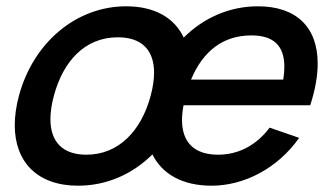

<svg xmlns="http://www.w3.org/2000/svg" viewBox="-20 -575 1055 610"><path d="M799.4 -555C709.9 -555 627.2 -519 563.7 -455.5C534.5 -518 471.9 -555 380.9 -555C221.9 -555 85.4 -439.5 40.1 -270.5C31.2 -237.3 26.9 -206.1 26.9 -177.3C26.9 -60.9 98.2 15 228.1 15C319.1 15 401.5 -22 464.3 -84.5C495 -22 559.6 15 652.1 15C756.1 15 862.5 -40.5 930.4 -137L836.6 -169.5C795.2 -114 738 -83.5 673 -83.5C597.3 -83.5 558.3 -122.7 558.3 -193.7C558.3 -208.1 559.9 -223.7 563.1 -240.5H965.6C981.6 -289.7 989.3 -334.2 989.3 -373.2C989.3 -487.7 922.4 -555 799.4 -555ZM586.9 -322C625 -413.5 689.6 -462.5 778.6 -462.5C848.7 -462.5 883.4 -430.4 883.4 -362.8C883.4 -350.4 882.3 -336.8 879.9 -322ZM254.5 -83.5C177.6 -83.5 140.2 -125.8 140.2 -196.4C140.2 -218.4 143.8 -243.3 151.1 -270.5C180.6 -380.5 249.5 -456.5 354.5 -456.5C432.2 -456.5 469.5 -414.1 469.5 -344C469.5 -322.1 465.8 -297.4 458.6 -270.5C429 -160 357.5 -83.5 254.5 -83.5Z"/></svg>

Font: Manrope
Style: SemiBoldItalic
Weight: 600
Italic angle: -15°
Designer: Mikhail Sharanda
Foundry: Mikhail Sharanda
Version: Version 4.502;hotconv 1.0.109;makeotfexe 2.5.65596